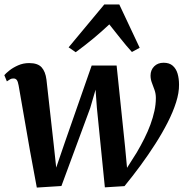

<svg xmlns="http://www.w3.org/2000/svg" viewBox="-22 -836 832 866"><path d="M144 10 113 -157.5 62 -450.5Q59 -468 53.8 -475Q48.5 -482 39.5 -482Q30.5 -482.5 23.8 -478.5Q17 -474.5 9 -469L-2.5 -497Q4 -505 20.2 -518Q36.5 -531 59.5 -541.2Q82.5 -551.5 109.5 -551.5Q148.5 -551.5 165.8 -532.2Q183 -513 187.5 -477L220.5 -182L231.5 -80L270 -192.5L391.5 -540.5H504L542 -175L551 -79L595 -148.5Q613.5 -180 629.2 -211.5Q645 -243 656.5 -274.2Q668 -305.5 674.5 -335.5Q681 -365.5 681 -394Q681 -413.5 675 -430.2Q669 -447 663 -462.8Q657 -478.5 657 -495Q657 -520 673.2 -536.5Q689.5 -553 716 -553Q742 -553 757.2 -539.5Q772.5 -526 779 -503.8Q785.5 -481.5 785.5 -454Q786 -418 772.2 -374.5Q758.5 -331 734.2 -283.5Q710 -236 678.5 -186.8Q647 -137.5 611.5 -89.2Q576 -41 539.5 3.5L451 9L415 -349.5L409 -431.5L385 -349L255 3ZM319.5 -600.5 287.5 -622.5 448.5 -816H516L608 -620.5L573 -601.5Q547 -630 522 -661.8Q497 -693.5 471 -726Q437 -694 398.8 -662.2Q360.5 -630.5 319.5 -600.5Z"/></svg>

Font: Merriweather 60pt SemiBold
Style: Italic
Weight: 600
Italic angle: -7.8°
Version: Version 2.101